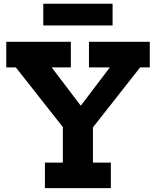

<svg xmlns="http://www.w3.org/2000/svg" viewBox="-20 -976 810 996"><path d="M707 -626.5 456.5 -308H313L62 -626.5H12.5V-759H347.5V-626.5H248L435.5 -379.5L345.5 -430H443.5L362.5 -379.5L550 -626.5H441.5V-759H757V-626.5ZM462 -394V-132.5H555V0H213V-132.5H306V-394ZM564 -956.5V-844H204.5V-956.5Z"/></svg>

Font: Hepta Slab
Style: Bold
Weight: 700
Designer: Michael LaGattuta
Foundry: Michael LaGattuta
Version: Version 1.100